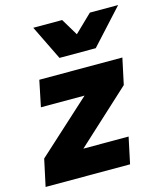

<svg xmlns="http://www.w3.org/2000/svg" viewBox="-118 -846 795 931"><g transform="rotate(-15 279.0 -380.5)"><path d="M-5 0 24 -135 292 -379H73L100 -510H517L489 -379L220 -132H447L419 0ZM222 -587 137 -761H282L333 -676L421 -761H563L404 -587Z"/></g></svg>

Font: Wix Madefor Text ExtraBold
Style: Italic
Weight: 800
Italic angle: -12°
Designer: Dalton Maag Ltd
Foundry: Dalton Maag Ltd
Version: Version 3.100